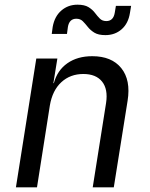

<svg xmlns="http://www.w3.org/2000/svg" viewBox="-20 -800 640 820"><path d="M48 0 135 -550H225L208 -445H210Q225 -500 268 -530Q311 -560 374 -560Q457 -560 498 -509Q539 -458 525 -370L466 0H376L433 -360Q442 -419 416 -451.5Q390 -484 336 -484Q280 -484 242 -449Q204 -414 193 -350L138 0ZM430 -650Q400 -650 383 -660.5Q366 -671 355 -685Q344 -699 333.5 -709.5Q323 -720 306 -720Q276 -720 270 -685L266 -655H201L205 -685Q213 -730 242 -755Q271 -780 311 -780Q341 -780 358 -769.5Q375 -759 385.5 -745Q396 -731 406.5 -720.5Q417 -710 434 -710Q464 -710 470 -745L475 -775H540L535 -745Q528 -700 499.5 -675Q471 -650 430 -650Z"/></svg>

Font: NKDuy Mono
Style: Italic
Weight: 400
Italic angle: -9°
Monospace: yes
Designer: NKDuy
Foundry: NKDuy
Version: Version 2.251; ttfautohint (v1.8.4.7-5d5b)